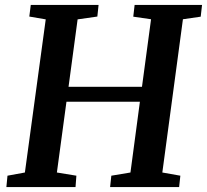

<svg xmlns="http://www.w3.org/2000/svg" viewBox="-20 -763 844 783"><path d="M6 0 10.5 -46.5 81.5 -59.5 166.5 -684 99.5 -695.5 105.5 -743H382L377 -695.5L296.5 -684L259.5 -409H559L596 -684.5L523.5 -695L529 -743H804L798.5 -695L726 -684.5L642 -59.5L715.5 -46.5L710.5 0H429L434 -46.5L512 -59.5L550.5 -348H251L212 -59.5L291.5 -46.5L288 0Z"/></svg>

Font: Merriweather SemiBold
Style: Italic
Weight: 600
Italic angle: -7.8°
Version: Version 2.101